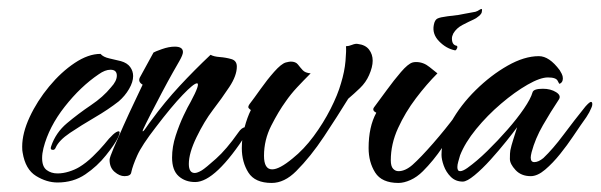

<svg xmlns="http://www.w3.org/2000/svg" viewBox="-20 -390 1328 424"><path d="M107 13Q83 13 59.5 -1.5Q36 -16 30 -53Q29 -57 29 -66Q29 -96 45.5 -131.5Q62 -167 88.5 -199Q115 -231 145 -251Q175 -271 202 -271Q208 -264 221.5 -261Q235 -258 247 -255Q261 -251 267.5 -242Q274 -233 274 -222Q274 -209 265 -193.5Q256 -178 242 -166Q219 -148 189 -130.5Q159 -113 134.5 -96.5Q110 -80 103 -64Q101 -59 97 -59Q90 -59 93 -67Q103 -97 128 -118Q153 -139 180.5 -157.5Q208 -176 225 -197Q238 -211 238 -223Q238 -236 224 -236Q212 -236 198 -226Q158 -199 123 -154.5Q88 -110 76 -63Q73 -51 73 -41Q73 -22 83 -14.5Q93 -7 107 -7Q119 -7 132 -11Q145 -15 155 -21Q170 -30 185 -44.5Q200 -59 210 -71Q233 -100 242 -100Q247 -100 240.5 -86Q234 -72 214 -47Q195 -23 168.5 -5Q142 13 107 13Z M411 12Q389 12 374.5 -1Q360 -14 360 -42Q360 -66 368 -90.5Q376 -115 385.5 -135Q395 -155 401 -165Q423 -206 415 -206Q408 -206 383.5 -180.5Q359 -155 324 -109Q293 -69 283 -46.5Q273 -24 270 -10Q269 -1 255 -1Q244 -1 233 -10.5Q222 -20 222 -37Q222 -42 231 -63Q240 -84 252.5 -112Q265 -140 277 -165Q289 -190 295 -203Q283 -210 290 -221L319 -274Q322 -276 337.5 -281.5Q353 -287 366 -287Q384 -287 384 -275Q384 -269 376 -255Q373 -250 362 -230.5Q351 -211 337.5 -185.5Q324 -160 312.5 -137.5Q301 -115 296 -104Q296 -103 295.5 -102.5Q295 -102 295 -101Q295 -97 302.5 -108Q310 -119 314 -124Q344 -165 376.5 -200Q409 -235 445 -269Q452 -265 465.5 -264Q479 -263 491 -259.5Q503 -256 503 -243Q503 -223 486.5 -198Q470 -173 450 -147Q431 -122 414 -87Q397 -52 397 -28Q397 -8 410 -8Q416 -8 426 -14Q434 -19 457 -39.5Q480 -60 506 -97Q514 -109 522 -109Q526 -109 527 -105.5Q528 -102 526 -97Q456 12 411 12Z M580 14Q543 14 528.5 -9Q514 -32 514 -63Q514 -86 520 -108.5Q526 -131 534 -147Q531 -149 529 -151.5Q527 -154 531 -160Q541 -173 555.5 -193.5Q570 -214 585.5 -231.5Q601 -249 611 -252Q619 -254 622 -254Q633 -254 638 -247.5Q643 -241 648.5 -235Q654 -229 666 -228Q650 -212 636 -197Q622 -182 611 -166Q595 -144 579 -112.5Q563 -81 563 -46Q563 -16 581 -16Q597 -16 626 -40Q651 -60 672.5 -89Q694 -118 710 -149.5Q726 -181 733 -206Q741 -232 743 -255.5Q745 -279 744 -288H745Q750 -288 757.5 -291Q765 -294 770 -293Q787 -291 795 -280.5Q803 -270 803 -256Q803 -242 795 -224Q788 -208 775 -195.5Q762 -183 749 -172Q725 -133 695.5 -88.5Q666 -44 634 -12Q608 14 580 14Z M984 -279Q965 -283 949.5 -299Q934 -315 938 -335Q940 -346 946 -349Q952 -352 968 -354Q986 -356 992.5 -357Q999 -358 1005.5 -359.5Q1012 -361 1030 -364Q1034 -365 1040 -369Q1046 -373 1044 -364Q1044 -360 1037.5 -354.5Q1031 -349 1026 -347Q1015 -342 1001.5 -335Q988 -328 981 -316Q978 -310 978 -305Q978 -291 988 -289Q990 -289 990 -286Q990 -284 988 -281Q986 -278 984 -279ZM860 14Q823 14 808.5 -9Q794 -32 794 -63Q794 -110 811 -141Q801 -146 806 -153Q818 -169 834 -191Q850 -213 865.5 -231Q881 -249 891 -252Q894 -253 899 -253Q915 -253 928.5 -242Q942 -231 946 -228Q922 -204 898.5 -173Q875 -142 859 -107Q843 -72 843 -36Q843 -23 848 -17.5Q853 -12 860 -12Q875 -12 891 -26Q909 -42 936.5 -73.5Q964 -105 987 -136Q1001 -156 1006 -156Q1011 -156 1006.5 -143Q1002 -130 991 -113Q977 -94 957 -64.5Q937 -35 914 -12Q901 1 886.5 7.5Q872 14 860 14Z M1002 11Q986 11 975.5 0.5Q965 -10 960 -24Q955 -38 955 -48Q955 -82 976 -120Q997 -158 1030.5 -191Q1064 -224 1101 -245Q1138 -266 1170 -266Q1193 -266 1216 -235Q1218 -232 1220.5 -227Q1223 -222 1223 -217Q1223 -208 1216 -205Q1215 -204 1211.5 -211.5Q1208 -219 1190 -219Q1173 -219 1145 -203Q1117 -187 1086.5 -161Q1056 -135 1031.5 -105Q1007 -75 996 -47Q994 -40 992 -33Q990 -26 990 -21Q990 -12 996 -12Q1002 -12 1012 -19Q1033 -34 1056 -56.5Q1079 -79 1100.5 -103.5Q1122 -128 1137 -150Q1152 -172 1156 -186Q1158 -194 1179 -194Q1196 -194 1208 -186.5Q1220 -179 1214 -170Q1196 -143 1179 -113.5Q1162 -84 1154 -54Q1153 -50 1152.5 -47Q1152 -44 1152 -42Q1152 -32 1160 -32Q1169 -32 1180 -41Q1201 -61 1224.5 -92.5Q1248 -124 1273 -155Q1282 -165 1285 -165Q1288 -165 1288 -160Q1288 -156 1286 -152Q1282 -142 1275 -131.5Q1268 -121 1262 -113Q1257 -106 1245 -88Q1233 -70 1217 -50Q1201 -30 1184 -15.5Q1167 -1 1152 -1Q1131 -1 1118.5 -14.5Q1106 -28 1106 -39Q1106 -53 1107 -58Q1109 -68 1113.5 -82Q1118 -96 1122 -109Q1114 -98 1098 -78Q1082 -58 1063.5 -37.5Q1045 -17 1028 -3Q1011 11 1002 11Z"/></svg>

Font: The Nautigal
Style: Bold
Weight: 700
Designer: Robert E. Leuschke
Foundry: Robert E. Leuschke
Version: Version 1.100; ttfautohint (v1.8.3)